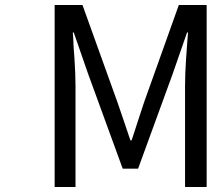

<svg xmlns="http://www.w3.org/2000/svg" viewBox="-20 -753 852 773"><path d="M200 0V-733H312L453 -341L479 -265L505 -188H510L535 -265L560 -341L700 -733H812V0H725V-406Q725 -454 729 -514L733 -570L735 -597L737 -622H733L675 -455L536 -74H474L335 -455L277 -622H273L275 -597L276 -570L280 -514Q284 -454 284 -406V0Z"/></svg>

Font: Source Han Sans Regular
Style: Regular
Weight: 400
Designer: Ryoko NISHIZUKA  (kana & ideographs); Paul D. Hunt (Latin, Greek & Cyrillic); Wenlong ZHANG  (bopomofo); Sandoll Communi
Foundry: Adobe Systems Incorporated
Version: Version 1.00 January 18, 2024, initial release